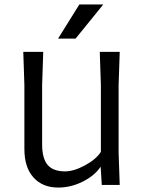

<svg xmlns="http://www.w3.org/2000/svg" viewBox="-20 -834 650 866"><path d="M515 -145 520 0H439L434 -82Q406 -41 352.5 -14.5Q299 12 243 12Q172 12 131 -33.5Q90 -79 90 -162V-450L85 -600H175L170 -450V-183Q170 -119 195 -90Q220 -61 273 -61Q313 -61 363 -88Q413 -115 435 -149V-450L430 -600H520L515 -450ZM446 -814 321 -660H242L338 -814Z"/></svg>

Font: Farro Light
Style: Regular
Weight: 300
Designer: Aceler Chua
Foundry: Grayscale Limited
Version: Version 1.101